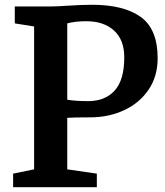

<svg xmlns="http://www.w3.org/2000/svg" viewBox="-20 -785 691 805"><path d="M123 -75V-674L42 -687V-758H195Q222 -758 261 -761Q325 -765 366 -765Q499 -765 570 -714Q641 -663 641 -541Q641 -465 603 -409Q565 -353 500.5 -323Q436 -293 359 -293Q288 -293 262 -291V-75L386 -57V0H35V-57ZM350 -361Q420 -361 460.5 -405Q501 -449 501 -545Q501 -618 458 -657Q415 -696 342 -696Q296 -696 262 -687V-367Q296 -361 350 -361Z"/></svg>

Font: Martel ExtraBold
Style: Regular
Weight: 800
Designer: Dan Reynolds
Foundry: Dan Reynolds
Version: Version 1.001; ttfautohint (v1.1) -l 5 -r 5 -G 72 -x 0 -D la